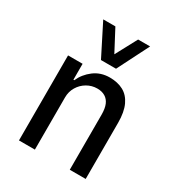

<svg xmlns="http://www.w3.org/2000/svg" viewBox="-177 -858 900 972"><g transform="rotate(30 273.5 -372.0)"><path d="M79 0V-497H164V-404H169Q188 -447 227 -476.5Q266 -506 319 -506Q365 -506 398.5 -488Q432 -470 450.5 -430.5Q469 -391 469 -328V0H376V-322Q376 -358 366.5 -380.5Q357 -403 338 -414.5Q319 -426 292 -426Q260 -426 232.5 -410Q205 -394 188.5 -366.5Q172 -339 172 -305V0ZM235 -560 142 -744H213L279 -619L346 -744H416L323 -560Z"/></g></svg>

Font: Nunito Sans 7pt Condensed Medium
Style: Regular
Weight: 500
Width: 3
Designer: Vernon Adams
Foundry: Vernon Adams
Version: Version 3.101;gftools[0.9.27]